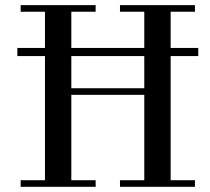

<svg xmlns="http://www.w3.org/2000/svg" viewBox="-20 -720 811 740"><path d="M46.9 -503.9V-535.2H153.3V-674.8H59.6V-700.2H348.6V-674.8H254.9V-535.2H536.1V-674.8H442.4V-700.2H731.4V-674.8H637.7V-535.2H744.1V-503.9H637.7V-25.4H731.4V0H442.4V-25.4H536.1V-354.5H254.9V-25.4H348.6V0H59.6V-25.4H153.3V-503.9ZM254.9 -379.9H536.1V-503.9H254.9Z"/></svg>

Font: Theano Didot
Style: Regular
Weight: 400
Designer: Alexey Kryukov
Version: Version 2.0